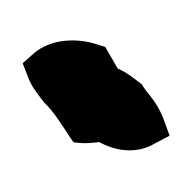

<svg xmlns="http://www.w3.org/2000/svg" viewBox="-52 -778 238 240"><g transform="rotate(-15 67.0 -658.0)"><path d="M-10 -721 -8 -703C-7 -690 -2 -680 1 -672L2 -670L3 -667C12 -653 18 -632 25 -611L26 -610V-609C32 -607 36 -604 57 -601C79 -580 104 -576 122 -581L144 -586L142 -609C139 -634 130 -645 127 -657C120 -666 114 -675 103 -684L95 -714L87 -719C65 -734 32 -742 6 -729Z"/></g></svg>

Font: SolarCharger
Style: 1050
Weight: 1000
Designer: Mew Too
Foundry: Cannot Into Space Fonts/KineticPlasma Fonts
Version: Version 1.100